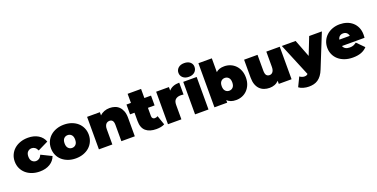

<svg xmlns="http://www.w3.org/2000/svg" viewBox="-23 -1827 5957 3036"><g transform="rotate(-20 2956.0 -308.5)"><path d="M344 10Q273 10 213.5 -11Q154 -32 111.5 -69.5Q69 -107 45 -159Q21 -211 21 -274Q21 -336 45 -388Q69 -440 111.5 -477.5Q154 -515 213.5 -536Q273 -557 344 -557Q444 -557 515 -514Q586 -471 613 -395L438 -309Q421 -347 396.5 -364Q372 -381 343 -381Q305 -381 277.5 -354.5Q250 -328 250 -274Q250 -220 277.5 -193Q305 -166 343 -166Q372 -166 396.5 -183Q421 -200 438 -238L613 -152Q586 -76 515 -33Q444 10 344 10Z M949 10Q880 10 821.5 -11Q763 -32 720.5 -69.5Q678 -107 654.5 -159.5Q631 -212 631 -274Q631 -336 654.5 -388Q678 -440 720.5 -477.5Q763 -515 821.5 -536Q880 -557 949 -557Q1019 -557 1077.5 -536Q1136 -515 1178 -477.5Q1220 -440 1243.5 -388Q1267 -336 1267 -274Q1267 -212 1243.5 -159.5Q1220 -107 1178 -69.5Q1136 -32 1077.5 -11Q1019 10 949 10ZM949 -166Q987 -166 1012.5 -193Q1038 -220 1038 -274Q1038 -328 1012.5 -354.5Q987 -381 949 -381Q911 -381 885.5 -354.5Q860 -328 860 -274Q860 -220 885.5 -193Q911 -166 949 -166Z M1718 -557Q1765 -557 1806 -543Q1847 -529 1877 -499Q1907 -469 1924.5 -423Q1942 -377 1942 -312V0H1716V-273Q1716 -324 1698 -345.5Q1680 -367 1649 -367Q1632 -367 1616.5 -361Q1601 -355 1589.5 -342Q1578 -329 1571 -308Q1564 -287 1564 -257V0H1338V-547H1553V-493Q1585 -525 1627.5 -541Q1670 -557 1718 -557Z M2403 -352H2291V-214Q2291 -188 2304.5 -174.5Q2318 -161 2338 -161Q2367 -161 2389 -176L2443 -19Q2417 -4 2380.5 3Q2344 10 2304 10Q2190 10 2127.5 -44Q2065 -98 2065 -212V-352H1990V-517H2065V-670H2291V-517H2403Z M2726 0H2500V-547H2715V-488Q2745 -523 2790 -540Q2835 -557 2892 -557V-357Q2877 -359 2865.5 -360Q2854 -361 2842 -361Q2791 -361 2758.5 -334.5Q2726 -308 2726 -243Z M2956 0V-547H3182V0ZM3069 -591Q3006 -591 2969.5 -624Q2933 -657 2933 -706Q2933 -755 2969.5 -788Q3006 -821 3069 -821Q3132 -821 3168.5 -790Q3205 -759 3205 -710Q3205 -658 3168.5 -624.5Q3132 -591 3069 -591Z M3593 -166Q3631 -166 3656.5 -193Q3682 -220 3682 -274Q3682 -328 3656.5 -354.5Q3631 -381 3593 -381Q3555 -381 3529.5 -354.5Q3504 -328 3504 -274Q3504 -220 3529.5 -193Q3555 -166 3593 -166ZM3497 0H3282V-742H3508V-510Q3556 -557 3647 -557Q3701 -557 3749 -537.5Q3797 -518 3833 -481.5Q3869 -445 3890 -392.5Q3911 -340 3911 -274Q3911 -208 3890 -155.5Q3869 -103 3833 -66Q3797 -29 3749 -9.5Q3701 10 3647 10Q3546 10 3497 -45Z M4210 10Q4161 10 4119 -5Q4077 -20 4046 -51Q4015 -82 3997.5 -130Q3980 -178 3980 -245V-547H4206V-284Q4206 -225 4225 -202.5Q4244 -180 4277 -180Q4292 -180 4305.5 -186Q4319 -192 4330 -205Q4341 -218 4347.5 -239Q4354 -260 4354 -290V-547H4580V0H4365V-52Q4334 -20 4294.5 -5Q4255 10 4210 10Z M4960 -254 5075 -547H5289L5064 11Q5042 67 5014 104.5Q4986 142 4953 164Q4920 186 4882 195Q4844 204 4800 204Q4755 204 4708.5 191Q4662 178 4634 155L4709 0Q4726 13 4747.5 21Q4769 29 4789 29Q4809 29 4822.5 23.5Q4836 18 4845 7L4615 -547H4847Z M5680 -330Q5673 -365 5650 -384Q5627 -403 5592 -403Q5557 -403 5534 -384Q5511 -365 5504 -330ZM5611 10Q5536 10 5474.5 -11.5Q5413 -33 5370 -71Q5327 -109 5303.5 -161Q5280 -213 5280 -274Q5280 -336 5303.5 -388Q5327 -440 5368.5 -477.5Q5410 -515 5467 -536Q5524 -557 5590 -557Q5651 -557 5705.5 -539Q5760 -521 5801.5 -485Q5843 -449 5867 -396Q5891 -343 5891 -274Q5891 -262 5890 -247.5Q5889 -233 5888 -221H5508Q5532 -157 5618 -157Q5656 -157 5680.5 -167Q5705 -177 5732 -197L5850 -78Q5810 -34 5751.5 -12Q5693 10 5611 10Z"/></g></svg>

Font: Montserrat-Alt1 Black
Style: Regular
Weight: 900
Designer: Differentunic
Foundry: Differentunic
Version: Version 7.222